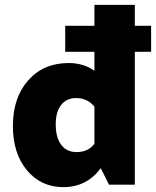

<svg xmlns="http://www.w3.org/2000/svg" viewBox="-20 -759 641 789"><path d="M240 10Q149 10 91 -59Q33 -128 33 -241Q33 -358 96 -429Q159 -500 262 -500Q324 -500 368 -468V-546H248V-653H368V-739H534V-653H601V-546H534V0H428L394 -68Q337 10 240 10ZM209 -248Q209 -194 231.5 -164Q254 -134 295 -134Q342 -134 368 -168V-321Q339 -356 293 -356Q253 -356 231 -327.5Q209 -299 209 -248Z"/></svg>

Font: Cantarell Extra Bold
Style: Regular
Weight: 800
Designer: Dave Crossland, Nikolaus Waxweiler, Florian Fecher, Jacques Le Bailly, Eben Sorkin, Alexei Vanyashin, Alexios Zavras, Em
Version: Version 0.303